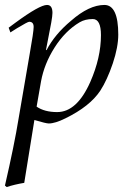

<svg xmlns="http://www.w3.org/2000/svg" viewBox="-27 -482 532 776"><path d="M451 -342Q451 -292 429 -226Q406 -158 378 -115Q336 -52 238 -4Q196 17 170 17Q159 17 112 3L71 257Q30 264 0 274L-7 268Q31 103 48 -2L93 -264Q109 -354 109 -373Q109 -394 91 -394Q85 -394 42 -368L15 -351L8 -370L35 -390Q133 -462 163 -462Q185 -462 185 -430Q185 -418 180 -390L159 -281L161 -279Q194 -343 260 -398Q333 -462 395 -462Q451 -462 451 -342ZM381 -340Q381 -405 348 -405Q317 -405 295 -392Q236 -357 193 -289Q152 -224 139 -154L121 -51Q153 -29 204 -29Q284 -29 338 -151Q381 -249 381 -340Z"/></svg>

Font: GFS Didot
Style: Italic
Weight: 400
Italic angle: -12°
Designer: Takis Katsoulidis and George D. Matthiopoulos
Foundry: George Matthiopoulos and Takis Katsoulidis
Version: Version 1.0